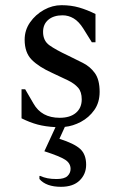

<svg xmlns="http://www.w3.org/2000/svg" viewBox="-20 -480 472 740"><path d="M215 240Q158 240 132 210V198H135Q148 204 163 207Q178 210 198 210Q228 210 240 198.5Q252 187 252 171Q252 149 231 135.5Q210 122 151 103L194 10Q155 8 125 0Q95 -8 63 -24V-136H77L109 -81Q140 -26 210 -26Q250 -26 272.5 -45Q295 -64 295 -97Q295 -126 281 -142Q267 -158 241.5 -170.5Q216 -183 181 -199Q130 -222 102.5 -249.5Q75 -277 75 -327Q75 -364 96 -394Q117 -424 149.5 -442Q182 -460 217 -460Q254 -460 285 -451Q316 -442 348 -426V-317H334L301 -370Q284 -397 264 -409Q244 -421 221 -421Q187 -421 166.5 -404Q146 -387 146 -357Q146 -323 170.5 -305.5Q195 -288 242 -266Q270 -252 298.5 -238Q327 -224 345.5 -198.5Q364 -173 364 -126Q364 -85 343.5 -56Q323 -27 292 -10.5Q261 6 230 9L209 55Q266 73 289 94Q312 115 312 155Q312 191 287 215.5Q262 240 215 240Z"/></svg>

Font: Spectral
Style: Regular
Weight: 400
Designer: Jean-Baptiste Levee
Foundry: Production Type
Version: Version 2.001